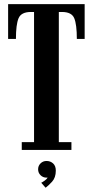

<svg xmlns="http://www.w3.org/2000/svg" viewBox="-20 -720 446 922"><path d="M84.5 0V-37.5H143.5V-662.5H128.5Q82 -662.5 69.2 -632.5Q56.5 -602.5 56.5 -533H19V-700H386.5V-533H349Q349 -602.5 336.5 -632.5Q324 -662.5 277.5 -662.5H262.5V-37.5H323V0ZM199 181.5 178 157.5Q183 155.5 194 147.8Q205 140 208.5 132.5Q207 133 203 133Q186.5 133 174.8 121.5Q163 110 163 93Q163 76 174.8 64.5Q186.5 53 203.5 53Q222 53 235 64.8Q248 76.5 248 99.5Q248 133 229.8 152.8Q211.5 172.5 199 181.5Z"/></svg>

Font: Imbue 10pt
Style: Bold
Weight: 700
Designer: Tyler Finck
Foundry: Etcetera Type Company
Version: Version 1.102; ttfautohint (v1.8.3)